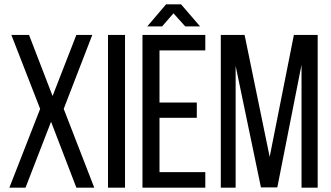

<svg xmlns="http://www.w3.org/2000/svg" viewBox="-20 -860 1516 880"><path d="M214 -302 330 0H412L272 -361L403 -700H330L221 -420L113 -700H32L164 -361L23 0H97Z M553 -700H475V0H553Z M723 -739 775 -799 829 -739H897L810 -840H741L655 -739ZM882 -390H711V-629H921V-700H633V0H921V-71H711V-320H882Z M1251 -1 1362 -563V0H1436V-700H1327L1216 -141L1101 -700H992V0H1060V-558L1176 -1Z"/></svg>

Font: SVN-Bebas Neue
Style: Regular
Weight: 400
Designer: Ryoichi Tsunekawa
Foundry: Ryoichi Tsunekawa
Version: Version 001.003